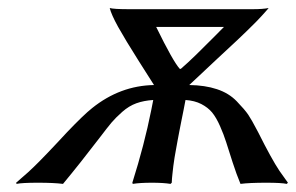

<svg xmlns="http://www.w3.org/2000/svg" viewBox="-20 -453 734 476"><path d="M356.9 0Q327.1 0 309.1 2.9L308.1 0Q337.9 -94.2 355 -180.2L359.9 -205.1Q336.4 -203.6 318.1 -197Q299.8 -190.4 283.2 -175.8Q266.6 -161.1 256.3 -148.9Q246.1 -136.7 228 -112.8Q178.7 -48.3 136.2 2.9Q113.3 0 74.2 0Q34.2 0 21 2.9L20 0Q36.1 -13.7 49.6 -25.9Q63 -38.1 77.4 -52.7Q91.8 -67.4 98.1 -74Q104.5 -80.6 122.8 -100.1Q141.1 -119.6 146 -125Q187.5 -168.5 208.5 -185.1Q277.8 -240.7 361.8 -242.2Q357.4 -249 323.7 -302.2Q290 -355.5 272.9 -386.2Q255.9 -417 252 -433.1Q262.2 -430.2 299.8 -430.2H606Q631.3 -430.2 646 -433.1Q645.5 -432.6 643.8 -430.4Q642.1 -428.2 638.7 -424.6Q635.3 -420.9 630.1 -415Q625 -409.2 615.2 -399.2Q605.5 -389.2 592.8 -377Q576.7 -361.3 568.8 -354Q561 -346.7 554.4 -340.6Q547.9 -334.5 520 -308.6Q492.2 -282.7 449.2 -242.2Q488.3 -241.7 517.8 -231.9Q547.4 -222.2 567.1 -201.7Q586.9 -181.2 595.5 -168.5Q604 -155.8 617.2 -130.4Q619.1 -127 620.1 -125Q653.3 -58.6 672.9 -29.3Q682.6 -15.1 693.8 0L690.9 2.9Q677.7 0 640.1 0Q598.6 0 576.2 2.9Q566.4 -20.5 556.6 -50.8Q546.9 -81.1 540.8 -100.3Q534.7 -119.6 525.4 -140.6Q516.1 -161.6 505.9 -174.1Q495.6 -186.5 479 -195.1Q462.4 -203.6 439.9 -205.1L435.1 -180.2Q433.6 -172.9 429.7 -153.3Q425.8 -133.8 424.6 -127.4Q423.3 -121.1 420.4 -105.2Q417.5 -89.4 416.3 -82.5Q415 -75.7 412.8 -62.7Q410.6 -49.8 409.7 -41.3Q408.7 -32.7 407.5 -21.7Q406.2 -10.7 405.8 0L402.8 2.9Q384.8 0 356.9 0ZM425.8 -282.2H428.2Q445.8 -297.4 466.3 -317.4Q486.8 -337.4 507.1 -357.9Q527.3 -378.4 535.2 -386.2H367.2Q409.2 -300.3 425.8 -282.2Z"/></svg>

Font: Linear Smooth
Style: Italic
Weight: 400
Designer: Philipp H. Poll, Flanker
Foundry: Philipp H. Poll, reworked by Flanker
Version: Version 1.061 | FøM Fix